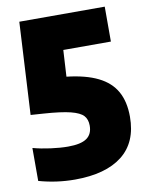

<svg xmlns="http://www.w3.org/2000/svg" viewBox="-84 -801 669 872"><g transform="rotate(-10 250.0 -365.0)"><path d="M486 -228Q486 -110 409.5 -50Q333 10 191 10Q106.5 10 25 -13V-165Q61.5 -155 106 -149Q150.5 -143 186 -143Q245.5 -143 272.2 -161.8Q299 -180.5 299 -220Q299 -248.5 283.5 -265.8Q268 -283 225.5 -293.8Q183 -304.5 102 -310L43 -314L66 -740H460V-579H240.5L233.5 -457Q321.5 -447 377.2 -419.5Q433 -392 459.5 -344.8Q486 -297.5 486 -228Z"/></g></svg>

Font: Encode Sans Condensed Black
Style: Regular
Weight: 900
Width: 3
Designer: Multiple Designers
Foundry: Impallari Type
Version: Version 2.000